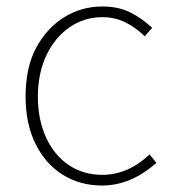

<svg xmlns="http://www.w3.org/2000/svg" viewBox="-20 -560 532 593"><path d="M59 -262Q59 -352 92 -413Q125 -474 178.5 -507Q232 -540 296 -540Q345 -540 381.5 -522Q418 -504 450 -474L427 -448Q398 -476 366 -491.5Q334 -507 296 -507Q240 -507 194.5 -475.5Q149 -444 123 -388.5Q97 -333 97 -262Q97 -191 122 -136Q147 -81 192 -50.5Q237 -20 296 -20Q375 -20 442 -83L463 -57Q384 13 295 13Q227 13 173.5 -20.5Q120 -54 89.5 -116Q59 -178 59 -262Z"/></svg>

Font: Merged Yaku Han JP Thin
Style: Regular
Weight: 250
Designer: Ryoko NISHIZUKA 西塚涼子 (kana, bopomofo & ideographs); Paul D. Hunt (Latin, Greek & Cyrillic); Sandoll Communications 산돌커뮤니
Foundry: Adobe
Version: Version 2.004